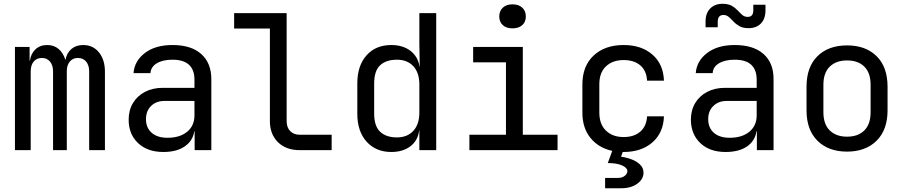

<svg xmlns="http://www.w3.org/2000/svg" viewBox="-20 -800 4833 1023"><path d="M59.6 0V-549.8H137.7V-477.1H139.6Q144.5 -514.2 168.9 -537.1Q193.4 -560.1 231.4 -560.1Q267.6 -560.1 292.2 -539.1Q316.9 -518.1 328.1 -481.9H329.1Q335.9 -518.1 360.6 -539.1Q385.3 -560.1 422.9 -560.1Q476.1 -560.1 507.6 -520.5Q539.1 -481 539.1 -418V0H455.1V-418.9Q455.1 -452.1 439 -471.7Q422.9 -491.2 395 -491.2Q368.2 -491.2 352.1 -472.2Q335.9 -453.1 335.9 -419.9V0H262.7V-418.9Q262.7 -452.1 246.6 -471.7Q230.5 -491.2 203.6 -491.2Q175.8 -491.2 159.7 -472.2Q143.6 -453.1 143.6 -419.9V0Z M850.6 9.8Q765.6 9.8 715.6 -37.6Q665.5 -85 665.5 -162.1Q665.5 -212.9 688.5 -251Q711.4 -289.1 752.4 -310.5Q793.5 -332 846.7 -332H1016.1V-375Q1016.1 -481.9 898.9 -481.9Q847.7 -481.9 815.7 -462.9Q783.7 -443.8 781.7 -410.2H691.4Q696.3 -475.1 752 -517.6Q807.6 -560.1 898.9 -560.1Q999 -560.1 1052.5 -512Q1106 -463.9 1106 -377.9V0H1017.1V-100.1H1015.1Q1007.3 -49.3 964.1 -19.8Q920.9 9.8 850.6 9.8ZM872.6 -65.9Q938 -65.9 977.1 -97.9Q1016.1 -129.9 1016.1 -185.1V-262.2H856.4Q812.5 -262.2 785.2 -235.6Q757.8 -209 757.8 -165Q757.8 -119.1 788.1 -92.5Q818.4 -65.9 872.6 -65.9Z M1577.1 0Q1503.9 0 1460.9 -42.5Q1418 -85 1418 -154.8V-647.9H1227.5V-730H1507.3V-154.8Q1507.3 -120.6 1526.4 -101.3Q1545.4 -82 1577.1 -82H1747.1V0Z M2064.9 9.8Q1982.9 9.8 1933.3 -45.2Q1883.8 -100.1 1883.8 -193.8V-355Q1883.8 -450.2 1932.9 -505.1Q1981.9 -560.1 2064.9 -560.1Q2126.5 -560.1 2167 -529.1Q2207.5 -498 2215.3 -444.8H2216.3L2214.4 -569.8V-730H2304.2V0H2214.4V-105H2213.4Q2206.5 -50.8 2166.5 -20.5Q2126.5 9.8 2064.9 9.8ZM2094.7 -67.9Q2150.4 -67.9 2182.4 -103Q2214.4 -138.2 2214.4 -200.2V-350.1Q2214.4 -412.1 2182.4 -447Q2150.4 -481.9 2094.7 -481.9Q2037.6 -481.9 2005.6 -452.4Q1973.6 -422.9 1973.6 -355V-194.8Q1973.6 -127.9 2005.6 -97.9Q2037.6 -67.9 2094.7 -67.9Z M2710.4 -648.9Q2677.7 -648.9 2659.2 -666Q2640.1 -683.1 2640.1 -711.9Q2640.1 -741.7 2659.2 -759.3Q2678.2 -776.9 2710.4 -776.9Q2743.7 -776.9 2762.7 -759.3Q2781.7 -741.7 2781.7 -711.9Q2781.7 -683.1 2762.7 -666Q2743.7 -648.9 2710.4 -648.9ZM2481 0V-82H2675.8V-467.8H2501V-549.8H2765.6V-82H2950.7V0Z M3204.1 203.1V147.9H3273.9Q3295.4 147.9 3309.1 136.5Q3322.8 125 3322.8 111.8Q3322.8 94.7 3295.4 81.8Q3268.1 68.8 3218.3 68.8L3242.2 3.9Q3168.9 -12.2 3126 -65.2Q3083 -118.2 3083 -200.2V-350.1Q3083 -448.2 3143.1 -504.2Q3203.1 -560.1 3302.7 -560.1Q3397.9 -560.1 3456.3 -509Q3514.6 -458 3517.6 -370.1H3427.7Q3424.8 -423.3 3391.6 -451.7Q3358.4 -480 3302.7 -480Q3244.1 -480 3208.7 -446.5Q3173.3 -413.1 3173.3 -351.1V-200.2Q3173.3 -138.2 3208.7 -104Q3244.1 -69.8 3302.7 -69.8Q3358.9 -69.8 3391.8 -98.9Q3424.8 -127.9 3427.7 -180.2H3517.6Q3514.6 -92.3 3456.1 -41.3Q3397.5 9.8 3302.7 9.8Q3299.8 9.8 3297.9 9.8L3289.1 35.2Q3314.5 38.1 3342.5 48.1Q3370.6 58.1 3389.6 76.2Q3408.7 94.2 3408.7 120.1Q3408.7 154.3 3375.7 178.7Q3342.8 203.1 3289.1 203.1Z M3968.8 -649.9Q3939 -649.9 3919.9 -660.6Q3900.9 -671.4 3888.2 -685.1Q3875 -699.2 3863.3 -709.5Q3851.1 -720.2 3834.5 -720.2Q3804.7 -720.2 3804.2 -685.1V-654.8H3739.3V-685.1Q3739.3 -730 3764.2 -754.9Q3789.1 -779.8 3829.1 -779.8Q3858.9 -779.8 3878.4 -769.5Q3897 -758.8 3909.7 -745.1Q3922.9 -731 3934.6 -720.7Q3946.8 -710 3963.9 -710Q3993.7 -710 3993.7 -745.1V-774.9H4058.6V-745.1Q4058.6 -700.2 4034.2 -674.8Q4009.8 -649.9 3968.8 -649.9ZM3846.2 9.8Q3761.2 9.8 3711.4 -37.6Q3661.6 -85 3661.1 -162.1Q3661.1 -212.9 3684.1 -251Q3707 -289.1 3748 -310.5Q3789.1 -332 3842.3 -332H4011.7V-375Q4011.7 -481.9 3894.5 -481.9Q3843.3 -481.9 3811 -462.9Q3778.8 -443.8 3777.3 -410.2H3687Q3691.9 -475.1 3747.6 -517.6Q3803.2 -560.1 3894.5 -560.1Q3994.6 -560.1 4048.3 -512.2Q4102.1 -464.4 4101.6 -377.9V0H4012.7V-100.1H4010.7Q4002.9 -49.3 3960 -19.5Q3916.5 9.8 3846.2 9.8ZM3868.2 -65.9Q3933.6 -65.9 3972.7 -98.1Q4011.7 -130.4 4011.7 -185.1V-262.2H3852.1Q3808.1 -262.2 3780.8 -235.4Q3753.4 -209 3753.4 -165Q3753.4 -119.1 3783.7 -92.3Q3814 -65.9 3868.2 -65.9Z M4493.2 7.8Q4394 7.8 4335.7 -50Q4277.3 -107.9 4277.3 -211.9V-337.9Q4277.3 -442.9 4335.4 -500.5Q4393.6 -558.1 4493.2 -558.1Q4592.8 -558.1 4650.9 -500.5Q4709 -442.9 4709 -337.9V-211.9Q4709 -107.9 4650.4 -50Q4591.8 7.8 4493.2 7.8ZM4493.2 -71.8Q4551.8 -71.8 4585.2 -105Q4618.7 -138.2 4618.7 -202.1V-348.1Q4618.7 -412.1 4585.2 -445.1Q4551.8 -478 4493.2 -478Q4435.1 -478 4401.1 -445.1Q4367.2 -412.1 4367.2 -348.1V-202.1Q4367.2 -138.2 4401.1 -105Q4435.1 -71.8 4493.2 -71.8Z"/></svg>

Font: UDEV Gothic 35
Style: Regular
Weight: 400
Version: v2.1.0; ttfautohint (v1.8.4.7-5d5b-dirty) -l 6 -r 45 -G 200 